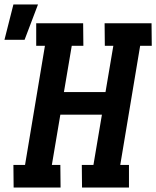

<svg xmlns="http://www.w3.org/2000/svg" viewBox="-65 -839 699 859"><path d="M206 0H-4L-5 -101H47L136 -634H97V-735H307L308 -634H256L221 -427H407L442 -634H404L403 -735H613L614 -634H562L473 -101H512V0H302L301 -101H353L391 -326H205L167 -101H205ZM-45 -661 -5 -819H105L45 -661Z"/></svg>

Font: Iosevka HT Extended
Style: Bold Italic
Weight: 700
Width: 7
Italic angle: -9°
Monospace: yes
Designer: Belleve Invis
Foundry: Belleve Invis
Version: Version 32.3.0; ttfautohint (v1.8.4)